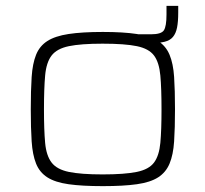

<svg xmlns="http://www.w3.org/2000/svg" viewBox="-20 -627 701 655"><path d="M421 -480V-510H495Q530 -510 539 -523.5Q548 -537 548 -577V-607H588V-584Q588 -553 584 -533Q580 -513 570 -501Q560 -489 541.5 -484.5Q523 -480 495 -480ZM331 8Q260 8 214 1.5Q168 -5 141.5 -22Q115 -39 103 -69Q91 -99 88 -144.5Q85 -190 85 -254Q85 -319 88 -364.5Q91 -410 103 -440Q115 -470 141.5 -487Q168 -504 214 -511Q260 -518 331 -518Q401 -518 447 -511Q493 -504 519.5 -487Q546 -470 558.5 -440Q571 -410 574 -364.5Q577 -319 577 -254Q577 -190 574 -144.5Q571 -99 558.5 -69Q546 -39 519.5 -22Q493 -5 447 1.5Q401 8 331 8ZM330 -32Q405 -32 446.5 -40.5Q488 -49 505.5 -72.5Q523 -96 527 -139.5Q531 -183 531 -254Q531 -325 527 -369.5Q523 -414 505.5 -437.5Q488 -461 447 -469.5Q406 -478 330 -478Q256 -478 215 -469.5Q174 -461 156 -437.5Q138 -414 134 -369.5Q130 -325 130 -254Q130 -183 134 -139.5Q138 -96 156 -72.5Q174 -49 215 -40.5Q256 -32 330 -32Z"/></svg>

Font: Saira Expanded ExtraLight
Style: Regular
Weight: 250
Width: 7
Designer: Hector Gatti with collaboration of the Omnibus-Type team
Foundry: Omnibus-Type
Version: Version 1.101